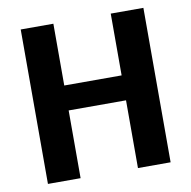

<svg xmlns="http://www.w3.org/2000/svg" viewBox="-79 -778 853 857"><g transform="rotate(-10 348.0 -350.0)"><path d="M478 -700H626V0H478ZM70 -700H218V0H70ZM138 -420H558V-307H138Z"/></g></svg>

Font: Uncut Sans VF
Style: Regular
Weight: 400
Designer: Kasper Nordkvist
Foundry: Uncut Type
Version: Version 1.100;FEAKit 1.0